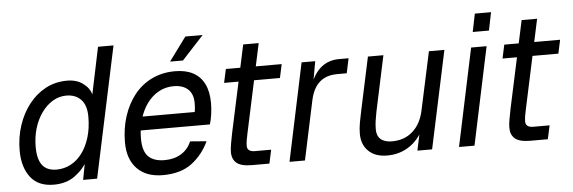

<svg xmlns="http://www.w3.org/2000/svg" viewBox="-48 -875 3097 1038"><g transform="rotate(-5 1500.5 -356.0)"><path d="M206 12Q122 12 80 -43Q38 -98 38 -188Q38 -259 59 -323Q80 -387 118.5 -436.5Q157 -486 209.5 -514Q262 -542 326 -542Q377 -542 411.5 -517Q446 -492 456 -456L509 -710H593L442 0H366L389 -120L400 -112Q369 -57 322 -22.5Q275 12 206 12ZM228 -68Q269 -68 304.5 -86.5Q340 -105 366.5 -140Q393 -175 408.5 -225Q424 -275 424 -338Q424 -400 394.5 -431Q365 -462 315 -462Q275 -462 240.5 -441Q206 -420 180 -383.5Q154 -347 140 -300Q126 -253 126 -200Q126 -133 151 -100.5Q176 -68 228 -68Z M798 12Q708 12 658.5 -39.5Q609 -91 609 -182Q609 -257 630 -322.5Q651 -388 690 -437.5Q729 -487 785.5 -514.5Q842 -542 912 -542Q969 -542 1009 -521Q1049 -500 1070 -458Q1091 -416 1091 -354Q1091 -326 1087 -295.5Q1083 -265 1075 -239H684L700 -313H999Q1001 -322 1002 -333Q1003 -344 1003 -361Q1003 -411 975 -436.5Q947 -462 897 -462Q853 -462 816 -441.5Q779 -421 752.5 -384.5Q726 -348 711.5 -299Q697 -250 697 -194Q697 -127 726.5 -97.5Q756 -68 815 -68Q867 -68 905 -91.5Q943 -115 960 -157L1049 -150Q1016 -79 956 -33.5Q896 12 798 12ZM890 -596 984 -724H1078L960 -596Z M1283 0Q1224 0 1199.5 -20.5Q1175 -41 1175 -80Q1175 -100 1180.5 -129.5Q1186 -159 1191 -184L1292 -654H1376L1273 -173Q1269 -155 1266 -137.5Q1263 -120 1263 -106Q1263 -90 1273.5 -82Q1284 -74 1305 -74H1393L1377 0ZM1171 -456 1187 -530H1490L1474 -456Z M1486 0 1598 -530H1672L1648 -396L1640 -398Q1665 -466 1705 -498Q1745 -530 1801 -530H1853L1836 -450H1784Q1744 -450 1714.5 -435.5Q1685 -421 1666 -392Q1647 -363 1638 -320L1570 0Z M2016 12Q1951 12 1914.5 -23.5Q1878 -59 1878 -118Q1878 -147 1884 -180Q1890 -213 1896 -240L1958 -530H2042L1978 -230Q1973 -205 1969.5 -181.5Q1966 -158 1966 -133Q1966 -99 1987 -80.5Q2008 -62 2048 -62Q2116 -62 2161 -102.5Q2206 -143 2221 -214L2289 -530H2373L2260 0H2180L2208 -131L2219 -124Q2190 -59 2137 -23.5Q2084 12 2016 12Z M2406 0 2518 -530H2602L2490 0ZM2534 -613 2554 -711H2642L2622 -613Z M2794 0Q2735 0 2710.5 -20.5Q2686 -41 2686 -80Q2686 -100 2691.5 -129.5Q2697 -159 2702 -184L2803 -654H2887L2784 -173Q2780 -155 2777 -137.5Q2774 -120 2774 -106Q2774 -90 2784.5 -82Q2795 -74 2816 -74H2904L2888 0ZM2682 -456 2698 -530H3001L2985 -456Z"/></g></svg>

Font: Geist
Style: Italic
Weight: 400
Italic angle: -12°
Designer: Basement.studio, Andrés Briganti, Mateo Zaragoza
Foundry: Basement.studio, Vercel, Andrés Briganti, Guido Ferreyra, Mateo Zaragoza
Version: Version 1.500